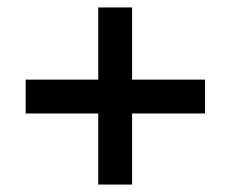

<svg xmlns="http://www.w3.org/2000/svg" viewBox="-20 -612 620 516"><path d="M335 -398H531V-307H335V-116H244V-307H49V-398H244V-592H335Z"/></svg>

Font: Noto Sans Hebrew Thin SemiBold
Style: Regular
Weight: 600
Version: Version 3.001